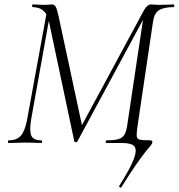

<svg xmlns="http://www.w3.org/2000/svg" viewBox="-20 -645 806 866"><path d="M527 200Q526 203 521 200Q516 197 518 193Q559 128 576.5 89Q594 50 592 31Q590 12 573 6Q556 0 530 0H460Q457 0 457 -6Q457 -12 460 -12Q495 -12 514 -17.5Q533 -23 541.5 -38Q550 -53 554 -81L630 -589L656 -613L329 -7Q327 -3 321.5 -3.5Q316 -4 315 -8L202 -542Q196 -574 183 -589Q170 -604 155 -608.5Q140 -613 127 -613Q125 -613 125 -619Q125 -625 127 -625Q140 -625 155 -624Q170 -623 180 -623Q192 -623 200.5 -624Q209 -625 214 -625Q225 -625 231 -615Q237 -605 244 -573L351 -74L325 -35L630 -600Q645 -625 661 -625Q666 -625 677 -624Q688 -623 698 -623Q720 -623 734.5 -624Q749 -625 764 -625Q766 -625 766 -619Q766 -613 764 -613Q723 -613 699.5 -600.5Q676 -588 670 -546L601 -81Q596 -47 596.5 -32.5Q597 -18 610.5 -15Q624 -12 658 -12Q663 -12 665.5 -9Q668 -6 667 -1Q666 4 659.5 11.5Q653 19 638 37.5Q623 56 596 94.5Q569 133 527 200ZM19 0Q16 0 16 -6Q16 -12 19 -12Q55 -12 73.5 -32.5Q92 -53 102 -104L193 -602L209 -600L120 -104Q112 -53 121.5 -32.5Q131 -12 167 -12Q170 -12 170 -6Q170 0 167 0Q151 0 134 -1Q117 -2 94 -2Q74 -2 55 -1Q36 0 19 0Z"/></svg>

Font: Cormorant Light
Style: Italic
Weight: 300
Italic angle: -10°
Designer: Christian Thalmann (Catharsis Fonts)
Foundry: Catharsis Fonts
Version: Version 4.000